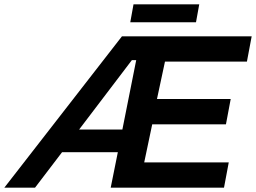

<svg xmlns="http://www.w3.org/2000/svg" viewBox="-74 -868 1184 888"><path d="M962 0H438L471 -164H213L88 0H-54L490 -700H1090L1068 -583H689L652 -410H993L971 -293H630L593 -117H984ZM492 -269 556 -590H536L292 -269ZM832.5 -765H528.5L543.5 -848H847.5Z"/></svg>

Font: Argentum Sans Medium
Style: Italic
Weight: 500
Italic angle: -11°
Designer: Julieta Ulanovsky (font), Cristiano Sobral (main changes and remaster)
Foundry: Julieta Ulanovsky (font), Cristiano Sobral (main changes and remaster)
Version: Version 2.007;June 15, 2022;FontCreator 14.0.0.2814 64-bit; 